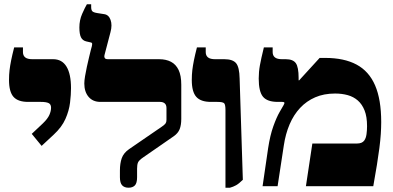

<svg xmlns="http://www.w3.org/2000/svg" viewBox="-20 -868 1834 895"><path d="M174 -188 128 -244 179 -292Q202 -314 210 -332Q218 -350 218 -366Q218 -382 206.5 -387.5Q195 -393 171 -393H111Q64 -393 43 -416.5Q22 -440 22 -495Q22 -520 24.5 -541Q27 -562 32 -587Q37 -612 46 -647H87V-625Q87 -609 97.5 -600.5Q108 -592 131 -592H228Q269 -592 290 -557.5Q311 -523 311 -457Q311 -427 306.5 -389.5Q302 -352 285 -313.5Q268 -275 230 -240Z M579 7Q560 7 549.5 -4Q539 -15 539 -42V-73Q539 -106 547.5 -130.5Q556 -155 582 -173L735 -278Q748 -287 752 -293Q756 -299 756 -309V-364Q756 -379 748 -386Q740 -393 726 -393H448Q413 -393 393 -416.5Q373 -440 373 -479Q373 -492 376.5 -513Q380 -534 385 -557Q390 -580 395 -600.5Q400 -621 403.5 -635.5Q407 -650 408 -652Q410 -661 409.5 -665Q409 -669 404 -670L382 -675Q365 -679 357.5 -694Q350 -709 350 -740Q350 -774 363 -803.5Q376 -833 385 -848H405V-835Q405 -822 410 -816Q415 -810 434 -807L466 -802Q487 -799 495.5 -775Q504 -751 495 -718L467 -611Q465 -604 468 -598Q471 -592 484 -592H722Q754 -592 777 -580Q800 -568 812.5 -542Q825 -516 825 -473V-314Q825 -285 817.5 -266Q810 -247 790 -233L647 -134Q628 -121 623.5 -111Q619 -101 619 -82V-42Q619 -14 608.5 -3.5Q598 7 579 7Z M1031 7V-355Q1031 -380 1025 -386.5Q1019 -393 993 -393H963Q916 -393 895 -416.5Q874 -440 874 -495Q874 -520 876.5 -541Q879 -562 884 -587Q889 -612 898 -647H939V-625Q939 -609 949.5 -600.5Q960 -592 983 -592H1026Q1065 -592 1080.5 -573.5Q1096 -555 1097 -502L1112 -30Q1094 -12 1080.5 -4.5Q1067 3 1052 7Z M1204 0 1230 -178Q1239 -237 1254 -279Q1269 -321 1283.5 -346Q1298 -371 1302 -378Q1304 -382 1305 -384.5Q1306 -387 1306 -388Q1306 -393 1295 -393H1275Q1226 -393 1206 -417Q1186 -441 1186 -502Q1186 -533 1191.5 -563.5Q1197 -594 1210 -647H1251V-625Q1251 -609 1261.5 -600.5Q1272 -592 1295 -592H1312Q1346 -592 1359 -573.5Q1372 -555 1372 -505V-494L1374 -493L1470 -598H1496Q1584 -598 1642 -567Q1700 -536 1728.5 -470Q1757 -404 1757 -299Q1757 -272 1755 -242.5Q1753 -213 1748.5 -178Q1744 -143 1737 -99.5Q1730 -56 1720 0H1406L1436 -199H1644Q1656 -199 1664.5 -202.5Q1673 -206 1678 -213Q1686 -224 1688.5 -242.5Q1691 -261 1691 -280Q1691 -324 1679.5 -353Q1668 -382 1648 -399.5Q1628 -417 1601 -424.5Q1574 -432 1542 -432Q1490 -432 1449.5 -414.5Q1409 -397 1379 -365Q1349 -333 1330 -288.5Q1311 -244 1303 -190L1274 0Z"/></svg>

Font: Noto Serif Hebrew Black
Style: Regular
Weight: 900
Version: Version 2.003